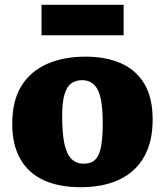

<svg xmlns="http://www.w3.org/2000/svg" viewBox="-20 -766 687 800"><path d="M316 14Q225 14 161.5 -15.5Q98 -45 64.5 -104Q31 -163 31 -249Q31 -347 69.5 -408.5Q108 -470 177 -500Q246 -530 337 -530Q420 -530 482.5 -503Q545 -476 580.5 -418.5Q616 -361 616 -268Q616 -176 581 -113.5Q546 -51 479 -18.5Q412 14 316 14ZM329 -84Q360 -84 377 -101Q394 -118 401 -155Q408 -192 408 -250Q408 -304 402.5 -339.5Q397 -375 385.5 -395Q374 -415 358 -423.5Q342 -432 322 -432Q296 -432 277.5 -419Q259 -406 249 -373.5Q239 -341 239 -282Q239 -212 248 -168.5Q257 -125 277 -104.5Q297 -84 329 -84ZM153 -619V-746H495V-619Z"/></svg>

Font: Literata 18pt ExtraBold
Style: Regular
Weight: 800
Designer: Latin by Veronika Burian and Jose Scaglione. Greek by Irene Vlachou. Cyrillic by Vera Evstafieva.
Foundry: TypeTogether
Version: Version 3.103;gftools[0.9.29]